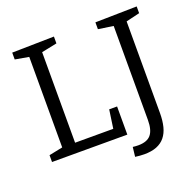

<svg xmlns="http://www.w3.org/2000/svg" viewBox="-143 -848 1163 1143"><g transform="rotate(-20 438.0 -276.5)"><path d="M475.7 -178.3H525.7V0H48.7V-43.3L147 -63.3L135.3 -45.7V-650L147 -632.3L48.7 -649.7V-693L314.7 -698V-654.7L206 -632.3L217 -650V-46.3L202.3 -61H470.7L456.7 -46ZM575.7 -693 839 -698V-655.3L741 -632L752.3 -650.7V-54.7Q752.3 -5.7 742.8 31.5Q733.3 68.7 712.8 93.8Q692.3 119 660 131.8Q627.7 144.7 581.3 144.7Q567.3 144.7 553.3 143.5Q539.3 142.3 524 140.3L531 80Q540.3 81 548.5 81.7Q556.7 82.3 565.7 82.3Q622 82.3 646.3 52.8Q670.7 23.3 670.7 -40V-650.7L682.7 -633.7L575.7 -649.7Z"/></g></svg>

Font: Bitter Thin
Style: Regular
Weight: 100
Designer: Sol Matas, and Bitter project Authors
Foundry: Sol Matas
Version: Version 2.002